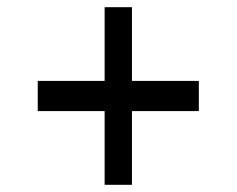

<svg xmlns="http://www.w3.org/2000/svg" viewBox="-20 -597 658 534"><path d="M271 -83V-288H85V-372H271V-577H347V-372H533V-288H347V-83Z"/></svg>

Font: Hermit Light
Style: Regular
Weight: 300
Designer: Pablo Caro
Version: Version 2.000;PS 002.000;hotconv 1.0.88;makeotf.lib2.5.64775